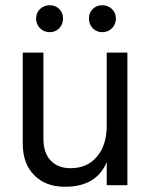

<svg xmlns="http://www.w3.org/2000/svg" viewBox="-20 -708 580 734"><path d="M408 -600Q393 -585 371 -585Q349 -585 334.5 -600Q320 -615 320 -637Q320 -659 334.5 -673.5Q349 -688 371 -688Q393 -688 408 -673.5Q423 -659 423 -637Q423 -615 408 -600ZM206.5 -600Q192 -585 170 -585Q148 -585 133 -600Q118 -615 118 -637Q118 -659 133 -673.5Q148 -688 170 -688Q192 -688 206.5 -673.5Q221 -659 221 -637Q221 -615 206.5 -600ZM388 -507H467V0H388V-88Q348 6 229 6Q154 6 110.5 -38.5Q67 -83 67 -158V-507H146V-178Q146 -123 174 -94Q202 -65 250 -65Q313 -65 350.5 -109Q388 -153 388 -228Z"/></svg>

Font: Hind Regular
Style: Regular
Weight: 400
Designer: Manushi Parikh, Satya Rajpurohit
Foundry: Indian Type Foundry
Version: Version 1.201;PS 1.0;hotconv 1.0.78;makeotf.lib2.5.61930; tt